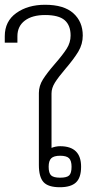

<svg xmlns="http://www.w3.org/2000/svg" viewBox="-35 -770 382 805"><path d="M128 -78V-380Q128 -410 145 -437Q162 -464 195 -502Q229 -541 245 -566.5Q261 -592 261 -621Q261 -664 236 -685.5Q211 -707 154 -707Q100 -707 69 -683.5Q38 -660 38 -618V-591H-15V-618Q-15 -681 33.5 -715.5Q82 -750 154 -750Q233 -750 272.5 -714.5Q312 -679 312 -621Q312 -585 293.5 -554Q275 -523 239 -481Q210 -447 195.5 -424Q181 -401 181 -378V-150Q199 -157 217 -157Q305 -157 305 -71Q305 -25 283.5 -5Q262 15 216 15Q167 15 147.5 -6.5Q128 -28 128 -78ZM265 -71Q265 -96 254.5 -106.5Q244 -117 217 -117Q191 -117 180 -106.5Q169 -96 169 -71Q169 -44 179.5 -34.5Q190 -25 217 -25Q245 -25 255 -34.5Q265 -44 265 -71Z"/></svg>

Font: Pridi ExtraLight
Style: Regular
Weight: 275
Designer: Katatrad Team
Foundry: CadsonDemak
Version: Version 1.001